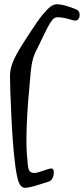

<svg xmlns="http://www.w3.org/2000/svg" viewBox="-20 -737 402 920"><path d="M27.8 -372.1Q27.8 -403.8 40.5 -436.8Q53.2 -469.7 85.4 -521Q107.9 -556.6 121.3 -577.1Q134.8 -597.7 152.6 -623.8Q170.4 -649.9 182.1 -664.1Q193.8 -678.2 207 -691.9Q220.2 -705.6 231.2 -711.2Q242.2 -716.8 252.4 -716.8Q283.2 -716.8 342.8 -692.9Q361.8 -686 361.8 -665.5Q361.8 -655.3 356.2 -646.7Q350.6 -638.2 340.3 -638.2Q335 -638.2 307.4 -646.2Q279.8 -654.3 254.9 -654.3Q248.5 -654.3 242.7 -651.6Q236.8 -648.9 230.7 -641.4Q224.6 -633.8 219.5 -625.7Q214.4 -617.7 206.1 -601.6Q197.8 -585.4 190.9 -571.3Q184.1 -557.1 171.6 -531.2Q159.2 -505.4 148.4 -483.9Q145.5 -477.5 142.8 -470Q140.1 -462.4 138.2 -455.8Q136.2 -449.2 134.3 -439.7Q132.3 -430.2 131.3 -424.3Q130.4 -418.5 129.2 -408Q127.9 -397.5 127.4 -393.6Q127 -389.6 126 -379.2Q125 -368.7 125 -367.2Q101.1 -120.6 108.4 -4.9Q112.3 59.1 117.7 75.4Q123 91.8 145 91.8Q157.2 91.8 187 81.1Q216.8 70.3 225.1 70.3Q237.8 70.3 237.8 87.4Q237.8 106.4 230.5 118.7Q223.1 130.9 211.9 133.8L183.6 142.6Q155.8 151.9 133.5 157.5Q111.3 163.1 100.6 163.1Q80.6 163.1 69.8 136.2Q59.1 109.4 50.3 32.2Q40.5 -52.2 34.2 -186.8Q27.8 -321.3 27.8 -372.1Z"/></svg>

Font: Cooper*
Style: Italic
Weight: 400
Italic angle: -7°
Designer: Owen Earl
Foundry: indestructible type*
Version: Version 0.001